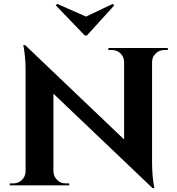

<svg xmlns="http://www.w3.org/2000/svg" viewBox="-20 -945 905 979"><path d="M423.3 -764.2 562 -917 555.2 -925.3 418.5 -860.4 271.5 -925.3 264.6 -917.5 412.1 -764.2ZM532.7 -700.2H835.9L835.4 -689.9H817.4Q792 -689.9 774.2 -672.6Q756.3 -655.3 755.4 -630.4V-113.8Q755.4 -80.6 758.3 -48.6Q761.2 -16.6 764.2 -1L767.1 14.2H757.8L252.4 -467.3V-70.3Q253.4 -45.4 271.2 -27.6Q289.1 -9.8 314.5 -9.8H333V0H29.8V-9.8H48.3Q73.7 -9.8 91.8 -27.6Q109.9 -45.4 110.4 -70.8V-589.8Q110.4 -623 107.4 -654.3Q104.5 -685.5 101.6 -700.2L98.6 -714.8H108.4L612.8 -233.9V-629.4Q612.3 -654.8 594.5 -672.4Q576.7 -689.9 551.3 -689.9H532.7Z"/></svg>

Font: Cinzel Bold
Style: Regular
Weight: 700
Designer: Natanael Gama
Version: Version 1.001;PS 001.001;hotconv 1.0.56;makeotf.lib2.0.21325